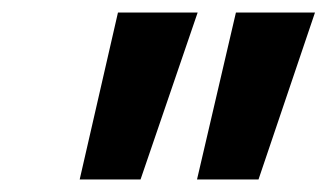

<svg xmlns="http://www.w3.org/2000/svg" viewBox="-20 -702 522 306"><path d="M295 -682 204 -416H107L168 -682ZM482 -682 392 -416H294L356 -682Z"/></svg>

Font: Elaine Sans SemiBold
Style: Italic
Weight: 600
Italic angle: -13°
Designer: Wei Huang
Foundry: Wei Huang
Version: Version 2.001;December 24, 2019;FontCreator 12.0.0.2547 64-b